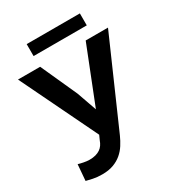

<svg xmlns="http://www.w3.org/2000/svg" viewBox="-205 -984 1015 1114"><g transform="rotate(-30 302.0 -427.0)"><path d="M259.8 -466.8 306.2 -335.4 454.6 -710.9H604L351.1 -134.8Q338.4 -106 321.5 -79.6Q304.7 -53.2 281 -33.2Q257.3 -13.2 225.6 -1.5Q193.8 10.3 150.9 10.3Q116.2 10.3 89.6 4.6Q63 -1 46.4 -5.4L55.2 -112.8Q61.5 -110.8 70.6 -108.6Q79.6 -106.4 89.4 -104.5Q99.1 -102.5 109.4 -101.3Q119.6 -100.1 128.9 -100.1Q152.3 -100.1 169.9 -105Q187.5 -109.9 200.2 -118.7Q212.9 -127.4 221.4 -139.9Q230 -152.3 235.4 -168L249 -198.2L1 -710.9H149.4ZM503.9 -783.7H147.5V-863.8H503.9Z"/></g></svg>

Font: Roboto Mono
Style: Bold
Weight: 700
Designer: Google
Version: Version 2.000985; 2015; ttfautohint (v1.3)